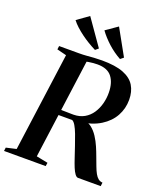

<svg xmlns="http://www.w3.org/2000/svg" viewBox="-188 -1102 1032 1215"><g transform="rotate(20 328.0 -494.5)"><path d="M-14 0 -11 -23.5 57 -39 147.5 -703.5 83.5 -719.5 86.5 -743H220.5Q247.5 -743 271.5 -745Q295.5 -747 320.2 -748.8Q345 -750.5 373.5 -750.5Q464 -750.5 517.8 -729.5Q571.5 -708.5 595.5 -669Q619.5 -629.5 619.5 -574Q619.5 -515.5 592 -465.2Q564.5 -415 509.8 -380.8Q455 -346.5 373 -335.5L391 -354.5Q422.5 -354 447 -335Q471.5 -316 490.5 -286.8Q509.5 -257.5 523.2 -225.5Q537 -193.5 546.5 -167Q559 -133.5 568.8 -107.5Q578.5 -81.5 588.5 -63.5Q598.5 -45.5 610.5 -35.8Q622.5 -26 640 -24.5L637 0H484Q474 0 463.2 -14.2Q452.5 -28.5 442.2 -53.5Q432 -78.5 422 -109Q408.5 -148.5 396 -186.2Q383.5 -224 371.5 -255.2Q359.5 -286.5 347.5 -306.8Q335.5 -327 324 -331.5Q316 -331.5 303 -331.5Q290 -331.5 275.2 -331.5Q260.5 -331.5 246.8 -331.5Q233 -331.5 223.5 -331.5L229 -368Q236.5 -367.5 249 -367.2Q261.5 -367 275.5 -366.8Q289.5 -366.5 301.5 -366.2Q313.5 -366 320.5 -366Q362.5 -366.5 393.5 -384.5Q424.5 -402.5 444.2 -432.2Q464 -462 473.8 -498.8Q483.5 -535.5 483 -573Q482.5 -639.5 452.5 -678.2Q422.5 -717 355 -717Q343.5 -717 327.2 -715.8Q311 -714.5 295.2 -711.8Q279.5 -709 269 -705L286 -727L192.5 -39L270 -23.5L266.5 0ZM497.5 -814.5 476.5 -797.5Q453 -810.5 431 -826.2Q409 -842 389.2 -860Q369.5 -878 352.5 -896.8Q335.5 -915.5 322 -934.5L400.5 -989ZM328.5 -814.5 308 -797.5Q283 -810 257.2 -825.5Q231.5 -841 207.5 -858.8Q183.5 -876.5 163 -895.2Q142.5 -914 128 -933L206.5 -989Z"/></g></svg>

Font: Merriweather 120pt SemiBold
Style: Italic
Weight: 600
Italic angle: -7.8°
Version: Version 2.101